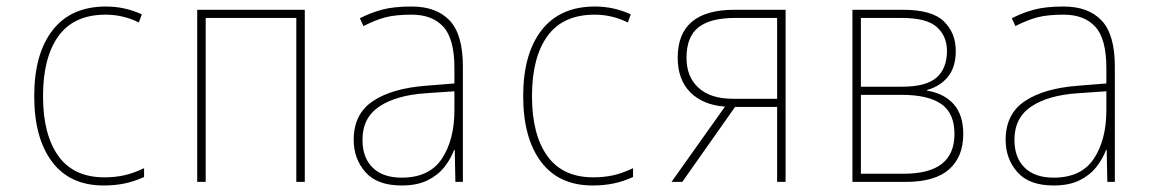

<svg xmlns="http://www.w3.org/2000/svg" viewBox="-20 -558 3540 589"><path d="M298 11Q194 11 139.5 -62Q85 -135 85 -263Q85 -393 141.5 -465.5Q198 -538 305 -538Q363 -538 415 -514L406 -489Q358 -513 304 -513Q207 -513 159.5 -447.5Q112 -382 112 -263Q112 -145 159 -79.5Q206 -14 300 -14Q332 -14 360 -20Q388 -26 422 -42V-15Q391 -1 361.5 5Q332 11 298 11Z M585 0V-528H915V0H889V-503H611V0Z M1212 11Q1137 11 1101 -30Q1065 -71 1065 -129Q1065 -208 1123.5 -247.5Q1182 -287 1287 -295L1374 -302V-349Q1374 -439 1340 -476Q1306 -513 1243 -513Q1194 -513 1163 -505Q1132 -497 1095 -478L1084 -502Q1117 -519 1152.5 -528.5Q1188 -538 1243 -538Q1319 -538 1359.5 -495Q1400 -452 1400 -354V0H1377L1375 -98H1373Q1363 -71 1343.5 -46Q1324 -21 1292 -5Q1260 11 1212 11ZM1212 -13Q1297 -13 1335.5 -71Q1374 -129 1374 -220V-278L1287 -272Q1196 -266 1144 -231.5Q1092 -197 1092 -129Q1092 -74 1123.5 -43.5Q1155 -13 1212 -13Z M1798 11Q1694 11 1639.5 -62Q1585 -135 1585 -263Q1585 -393 1641.5 -465.5Q1698 -538 1805 -538Q1863 -538 1915 -514L1906 -489Q1858 -513 1804 -513Q1707 -513 1659.5 -447.5Q1612 -382 1612 -263Q1612 -145 1659 -79.5Q1706 -14 1800 -14Q1832 -14 1860 -20Q1888 -26 1922 -42V-15Q1891 -1 1861.5 5Q1832 11 1798 11Z M2040 0 2204 -231Q2136 -236 2097.5 -275Q2059 -314 2059 -381Q2059 -528 2233 -528H2390V0H2364V-230H2235L2073 0ZM2228 -255H2364V-503H2236Q2159 -503 2122.5 -474Q2086 -445 2086 -381Q2086 -322 2123 -288.5Q2160 -255 2228 -255Z M2595 0V-528H2750Q2839 -528 2875.5 -492.5Q2912 -457 2912 -402Q2912 -352 2888 -322.5Q2864 -293 2824 -282V-280Q2877 -271 2906 -238Q2935 -205 2935 -147Q2935 -77 2891.5 -38.5Q2848 0 2759 0ZM2621 -292H2747Q2821 -292 2853 -320Q2885 -348 2885 -402Q2885 -447 2854 -475Q2823 -503 2746 -503H2621ZM2621 -25H2751Q2831 -25 2869.5 -55.5Q2908 -86 2908 -147Q2908 -211 2867.5 -239Q2827 -267 2747 -267H2621Z M3212 11Q3137 11 3101 -30Q3065 -71 3065 -129Q3065 -208 3123.5 -247.5Q3182 -287 3287 -295L3374 -302V-349Q3374 -439 3340 -476Q3306 -513 3243 -513Q3194 -513 3163 -505Q3132 -497 3095 -478L3084 -502Q3117 -519 3152.5 -528.5Q3188 -538 3243 -538Q3319 -538 3359.5 -495Q3400 -452 3400 -354V0H3377L3375 -98H3373Q3363 -71 3343.5 -46Q3324 -21 3292 -5Q3260 11 3212 11ZM3212 -13Q3297 -13 3335.5 -71Q3374 -129 3374 -220V-278L3287 -272Q3196 -266 3144 -231.5Q3092 -197 3092 -129Q3092 -74 3123.5 -43.5Q3155 -13 3212 -13Z"/></svg>

Font: Noto Sans Mono ExtraCondensed Thin
Style: Regular
Weight: 100
Width: 2
Designer: Monotype Design Team
Foundry: Monotype Imaging Inc.
Version: Version 2.014; ttfautohint (v1.8.4.7-5d5b)